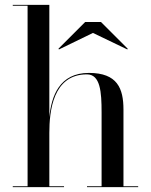

<svg xmlns="http://www.w3.org/2000/svg" viewBox="-20 -770 620 790"><path d="M32.5 -3.5V0H243.5V-3.5H183V-223C183 -312 197.5 -464 337.5 -464C393 -464 398 -391.5 398 -307.5V-3.5H338V0H548.5V-3.5H488V-319C488 -406 463 -470 346 -470C224.5 -470 191.5 -374.5 183 -288V-750H32.5V-746.5H93.5V-3.5ZM362.5 -634.5 504 -566.5 505.5 -569.5 395.5 -679.5H330.5L220.5 -569.5L222.5 -566.5Z"/></svg>

Font: Bodoni* 48pt
Style: Regular
Weight: 400
Version: Version 2.3